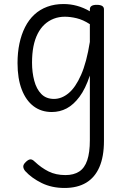

<svg xmlns="http://www.w3.org/2000/svg" viewBox="-20 -539 650 953"><path d="M300 394Q237 394 187 369.5Q137 345 105 310Q96 299 95.5 288Q95 277 109 264Q122 252 131.5 252Q141 252 152 263Q185 294 221 312Q257 330 305 330Q346 330 373 312.5Q400 295 413 256.5Q426 218 426 157V-164Q404 -98 374.5 -58.5Q345 -19 311 -1Q277 17 237 17Q185 17 147 -11.5Q109 -40 88 -94.5Q67 -149 67 -226Q67 -278 76.5 -323Q86 -368 104.5 -404.5Q123 -441 150.5 -466.5Q178 -492 214.5 -505.5Q251 -519 295 -519Q330 -519 362.5 -510Q395 -501 426 -483V-493Q426 -504 434.5 -509.5Q443 -515 460 -515Q478 -515 487 -509.5Q496 -504 496 -493V161Q496 238 473.5 290Q451 342 407.5 368Q364 394 300 394ZM248 -48Q286 -48 320.5 -76.5Q355 -105 382.5 -167.5Q410 -230 426 -331V-419Q392 -441 360.5 -448.5Q329 -456 302 -456Q272 -456 246.5 -446Q221 -436 201 -417.5Q181 -399 167 -371.5Q153 -344 146 -308.5Q139 -273 139 -228Q139 -180 150 -138.5Q161 -97 185 -72.5Q209 -48 248 -48Z"/></svg>

Font: Playwrite GB S Light
Style: Regular
Weight: 300
Designer: Veronika Burian, José Scaglione
Foundry: TypeTogether
Version: Version 1.002